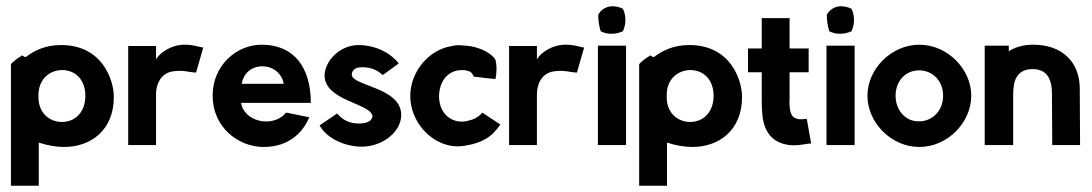

<svg xmlns="http://www.w3.org/2000/svg" viewBox="-20 -464 3493 614"><path d="M15 130H104V-8C131 1 160 6 185 6C270 6 344 -47 344 -154C344 -206 309 -320 175 -320C125 -320 89 -302 63 -282C55 -280 51 -291 48 -285C35 -277 23 -268 15 -259ZM103 -153V-160C103 -209 136 -239 178 -240C223 -240 253 -207 253 -158C253 -107 222 -74 178 -74C137 -74 103 -104 103 -153Z M390 0H479V-164C479 -188 490 -230 534 -236C554 -239 572 -237 587 -234C595 -233 601 -232 607 -232L630 -312C624 -312 611 -317 590 -320C582 -321 574 -321 564 -321C527 -319 491 -296 479 -274V-317H390Z M660 -158C660 -57 742 6 823 6C908 6 951 -45 969 -89L895 -104C879 -84 851 -73 823 -76C787 -79 756 -102 751 -135H974C974 -250 919 -321 817 -321C736 -321 660 -255 660 -158ZM753 -196C758 -227 782 -252 819 -252C858 -252 884 -223 887 -196Z M1002 -63C1026 -20 1084 5 1137 5C1203 5 1263 -42 1263 -96C1264 -185 1105 -189 1105 -225C1105 -238 1114 -249 1138 -249C1163 -249 1183 -243 1204 -224L1255 -261C1226 -299 1174 -320 1127 -320C1065 -320 1018 -267 1018 -222C1019 -144 1156 -134 1169 -98C1171 -97 1171 -96 1171 -94C1171 -80 1158 -69 1128 -69C1099 -69 1077 -79 1058 -101Z M1292 -157C1292 -78 1353 -7 1427 3C1443 5 1460 4 1477 0C1512 -6 1539 -21 1554 -35C1566 -47 1575 -58 1580 -66L1522 -104C1514 -93 1499 -83 1481 -79C1470 -75 1457 -74 1445 -76C1409 -82 1384 -112 1384 -157C1385 -202 1409 -233 1445 -239C1460 -241 1473 -240 1485 -234C1487 -232 1489 -229 1491 -227L1495 -219L1564 -211C1568 -223 1570 -255 1564 -274C1556 -288 1522 -314 1469 -318C1458 -319 1446 -320 1436 -319L1427 -317C1353 -307 1292 -236 1292 -157Z M1608 0H1697V-164C1697 -188 1708 -230 1752 -236C1772 -239 1790 -237 1805 -234C1813 -233 1819 -232 1825 -232L1848 -312C1842 -312 1829 -317 1808 -320C1800 -321 1792 -321 1782 -321C1745 -319 1709 -296 1697 -274V-317H1608Z M1892 0H1982V-318H1892ZM1893 -416C1893 -397 1896 -380 1901 -364C1911 -359 1922 -356 1935 -356C1948 -356 1961 -359 1972 -364C1977 -375 1980 -387 1980 -400C1980 -413 1977 -426 1972 -436C1962 -441 1950 -444 1938 -444C1918 -444 1899 -431 1893 -416Z M2024 130H2113V-8C2140 1 2169 6 2194 6C2279 6 2353 -47 2353 -154C2353 -206 2318 -320 2184 -320C2134 -320 2098 -302 2072 -282C2064 -280 2060 -291 2057 -285C2044 -277 2032 -268 2024 -259ZM2112 -153V-160C2112 -209 2145 -239 2187 -240C2232 -240 2262 -207 2262 -158C2262 -107 2231 -74 2187 -74C2146 -74 2112 -104 2112 -153Z M2372 -233H2416V-144C2416 -132 2416 -121 2417 -110C2419 -58 2438 -8 2505 0C2536 3 2563 -6 2574 -5L2560 -84C2552 -84 2539 -80 2526 -85C2513 -89 2506 -102 2505 -127C2504 -133 2505 -139 2505 -146V-233H2566V-309H2505V-406H2416V-309H2372Z M2623 0H2713V-318H2623ZM2624 -416C2624 -397 2627 -380 2632 -364C2642 -359 2653 -356 2666 -356C2679 -356 2692 -359 2703 -364C2708 -375 2711 -387 2711 -400C2711 -413 2708 -426 2703 -436C2693 -441 2681 -444 2669 -444C2649 -444 2630 -431 2624 -416Z M2754 -158C2754 -72 2830 6 2920 6C3010 6 3086 -72 3086 -158C3086 -243 3010 -321 2920 -321C2831 -321 2754 -244 2754 -158ZM2844 -158C2844 -205 2876 -239 2919 -239C2963 -239 2996 -205 2996 -158C2996 -111 2963 -76 2919 -76C2876 -75 2844 -111 2844 -158Z M3129 0H3220V-152C3220 -162 3220 -172 3221 -181C3224 -222 3245 -243 3282 -243C3324 -243 3344 -217 3344 -164L3345 0H3434L3433 -178C3434 -266 3376 -322 3282 -321C3251 -321 3226 -313 3206 -300V-318H3129Z"/></svg>

Font: Rabbid Highway Sign II Hop
Style: Regular
Weight: 400
Foundry: Cannot Into Space Fonts
Version: Version 0.277